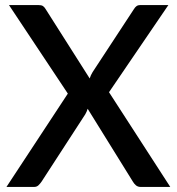

<svg xmlns="http://www.w3.org/2000/svg" viewBox="-20 -740 700 760"><path d="M248.5 -369.5 15.5 -720H131.5Q144 -720 149.8 -716.2Q155.5 -712.5 160 -705L335 -429.5Q337 -436 339.8 -442Q342.5 -448 346.5 -454.5L509.5 -703Q514.5 -711.5 520.5 -715.8Q526.5 -720 535 -720H646.5L411.5 -375L654 0H537.5Q525.5 0 518 -6.5Q510.5 -13 506 -21L327 -309.5Q325 -303.5 322.8 -298Q320.5 -292.5 317.5 -287.5L144.5 -21Q139 -13 132.2 -6.5Q125.5 0 114.5 0H5.5Z"/></svg>

Font: Lato
Style: Regular
Weight: 600
Designer: Lukasz Dziedzic
Foundry: tyPoland Lukasz Dziedzic
Version: Version 2.006; 2014-01-15; ttfautohint (v1.4.1)